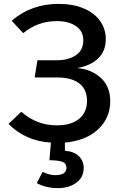

<svg xmlns="http://www.w3.org/2000/svg" viewBox="-20 -724 640 991"><path d="M315 12V54Q363 58 387.5 82.5Q412 107 412 143Q412 191 374 219Q336 247 279 247Q248 247 219 240Q190 233 170 221L200 163Q234 180 266 180Q323 180 323 142Q323 119 301.5 111Q280 103 235 103L243 12Q176 8 120.5 -17Q65 -42 24 -85L90 -147Q169 -77 274 -77Q347 -77 388 -110.5Q429 -144 429 -203Q429 -264 388.5 -294Q348 -324 278 -324H159L173 -413H274Q333 -413 371.5 -439Q410 -465 410 -516Q410 -563 372.5 -589Q335 -615 274 -615Q223 -615 180.5 -599.5Q138 -584 100 -553L40 -617Q142 -704 282 -704Q356 -704 411 -681Q466 -658 496 -616.5Q526 -575 526 -522Q526 -460 486 -422Q446 -384 378 -373Q453 -366 501 -321.5Q549 -277 549 -202Q549 -115 486.5 -56.5Q424 2 315 12Z"/></svg>

Font: Fira Mono Medium
Style: Regular
Weight: 500
Designer: Carrois Corporate & Edenspiekermann AG
Foundry: Carrois Corporate GbR & Edenspiekermann AG
Version: Version 3.206